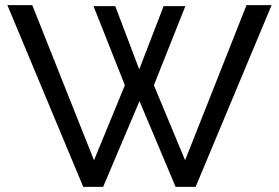

<svg xmlns="http://www.w3.org/2000/svg" viewBox="-20 -730 1089 750"><path d="M8.8 -710H106L347.2 -104L467.8 -397L345.2 -706.1H430.2L523.9 -459L619.1 -706.1H704.1L581.1 -397L703.1 -104L942.9 -710H1041L744.1 0H666L524.9 -335L382.8 0H305.2Z"/></svg>

Font: Raleway Medium
Style: Regular
Weight: 500
Designer: Matt McInerney, Pablo Impallari, Rodrigo Fuenzalida
Foundry: Matt McInerney, Pablo Impallari, Rodrigo Fuenzalida
Version: Version 3.000g; ttfautohint (v1.5) -l 8 -r 28 -G 28 -x 14 -D